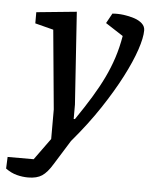

<svg xmlns="http://www.w3.org/2000/svg" viewBox="-118 -557 605 771"><g transform="rotate(5 185.0 -172.0)"><path d="M24 171Q1 171 -22 165Q-45 159 -67 143L-65 96H40L103 9V-110L73 -429L-1 -448V-493L161 -509L186 -137V-79H191Q226 -130 252.5 -173.5Q279 -217 298.5 -257.5Q318 -298 331.5 -339.5Q345 -381 353 -428L282 -474L304 -514Q326 -516 349 -513Q372 -510 392 -503.5Q412 -497 424.5 -485.5Q437 -474 437 -458Q437 -428 420.5 -379Q404 -330 372 -268Q340 -206 293 -135Q246 -64 183 10L122 108Q101 143 80 157Q59 171 24 171Z"/></g></svg>

Font: Faustina Light Medium
Style: Italic
Weight: 500
Italic angle: -8°
Version: Version 1.200